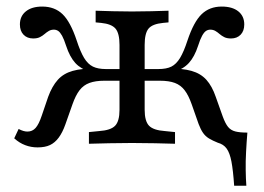

<svg xmlns="http://www.w3.org/2000/svg" viewBox="-20 -447 821 597"><path d="M96.8 11.3Q76.6 11.3 58.5 4.4Q40.3 -2.4 24.2 -16.9L37.9 -46Q53.2 -37.9 65.3 -37.9Q80.6 -37.9 90.7 -49.2Q100.8 -60.5 109.7 -87.1L129.8 -146Q141.9 -179 159.7 -198.8Q177.4 -218.5 206 -226.6Q234.7 -234.7 279 -233.9L260.5 -223.4Q231.5 -232.3 214.1 -251.2Q196.8 -270.2 185.5 -304.8Q179 -325 173 -335.9Q166.9 -346.8 160.9 -350.8Q154.8 -354.8 147.6 -354.8Q138.7 -354.8 131.9 -350.8Q125 -346.8 118.5 -341.1Q112.1 -335.5 104 -331.5Q96 -327.4 83.1 -327.4Q64.5 -327.4 53.2 -339.1Q41.9 -350.8 41.9 -371Q41.9 -396.8 60.5 -411.7Q79 -426.6 111.3 -426.6Q150 -426.6 174.6 -402.8Q199.2 -379 218.5 -321Q229.8 -286.3 241.5 -266.9Q253.2 -247.6 269 -239.9Q284.7 -232.3 308.9 -232.3H369.4V-196H304.8Q276.6 -196 258.1 -189.1Q239.5 -182.3 227.4 -166.5Q215.3 -150.8 205.6 -123.4L183.1 -59.7Q174.2 -34.7 162.5 -19Q150.8 -3.2 135.5 4Q120.2 11.3 96.8 11.3ZM708.1 130.6Q704.8 82.3 699.6 55.2Q694.4 28.2 684.7 14.9Q675 1.6 657.3 -3.2Q641.1 -9.7 629.8 -16.5Q618.5 -23.4 611.3 -33.9Q604 -44.4 597.6 -61.3L575.8 -123.4Q566.1 -150.8 554 -166.5Q541.9 -182.3 523.8 -189.1Q505.6 -196 476.6 -196H411.3V-232.3H472.6Q497.6 -232.3 512.9 -239.9Q528.2 -247.6 539.9 -266.9Q551.6 -286.3 562.9 -321Q582.3 -379 606.9 -402.8Q631.5 -426.6 669.4 -426.6Q702.4 -426.6 721 -411.7Q739.5 -396.8 739.5 -371Q739.5 -350.8 728.2 -339.1Q716.9 -327.4 698.4 -327.4Q685.5 -327.4 677.4 -331.5Q669.4 -335.5 662.9 -341.1Q656.5 -346.8 649.6 -350.8Q642.7 -354.8 633.9 -354.8Q626.6 -354.8 620.6 -350.8Q614.5 -346.8 608.5 -335.9Q602.4 -325 596 -304.8Q584.7 -270.2 567.3 -251.2Q550 -232.3 521 -223.4L502.4 -233.9Q546.8 -234.7 575.4 -226.6Q604 -218.5 621.8 -198.8Q639.5 -179 650.8 -146L672.6 -84.7Q680.6 -62.9 689.1 -52.4Q697.6 -41.9 711.7 -38.3Q725.8 -34.7 749.2 -34.7Q746.8 -6.5 745.2 24.2Q743.5 54.8 744 82.3Q744.4 109.7 746 130.6ZM351.6 -206.5V-307.3Q351.6 -343.5 339.1 -358.1Q326.6 -372.6 294.4 -375.8L277.4 -377.4V-413.7Q304.8 -412.9 330.6 -412.1Q356.5 -411.3 390.3 -411.3Q424.2 -411.3 450.4 -412.1Q476.6 -412.9 504 -413.7V-377.4L487.1 -375.8Q454 -372.6 441.9 -358.1Q429.8 -343.5 429.8 -307.3V-206.5ZM390.3 -2.4Q350 -2.4 319.4 -1.6Q288.7 -0.8 256.5 0V-36.3L288.7 -39.5Q324.2 -41.9 337.9 -56Q351.6 -70.2 351.6 -105.6V-206.5H429.8V-105.6Q429.8 -70.2 443.5 -56Q457.3 -41.9 492.7 -39.5L524.2 -36.3V0Q492.7 -0.8 462.1 -1.6Q431.5 -2.4 390.3 -2.4Z"/></svg>

Font: Playfair 9pt
Style: Regular
Weight: 400
Designer: Claus Eggers Sørensen
Foundry: Claus Eggers Sørensen
Version: Version 2.203